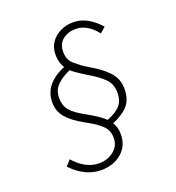

<svg xmlns="http://www.w3.org/2000/svg" viewBox="-132 -787 864 942"><g transform="rotate(-20 300.0 -316.5)"><path d="M237 48Q154 48 83 -26L109 -55Q169 13 239 13Q284 13 316 -13Q348 -39 348 -80Q348 -102 340.5 -119Q333 -136 314.5 -151.5Q296 -167 282.5 -175.5Q269 -184 239 -201Q182 -232 153 -265.5Q124 -299 124 -347Q124 -442 238 -490Q219 -520 219 -560Q219 -614 258.5 -647.5Q298 -681 356 -681Q427 -681 493 -608L464 -583Q415 -646 354 -646Q313 -646 286 -623.5Q259 -601 259 -561Q259 -541 265.5 -524.5Q272 -508 289 -493.5Q306 -479 319 -469.5Q332 -460 359 -444Q387 -427 403.5 -415Q420 -403 440 -383.5Q460 -364 470 -340.5Q480 -317 480 -289Q480 -234 452.5 -202.5Q425 -171 370 -148Q387 -122 387 -85Q387 -25 344.5 11.5Q302 48 237 48ZM261 -234Q326 -198 350 -173Q395 -190 418 -214.5Q441 -239 441 -283Q441 -326 415.5 -353Q390 -380 338 -411Q276 -449 258 -466Q213 -446 188 -420.5Q163 -395 163 -355Q163 -315 185 -289Q207 -263 261 -234Z"/></g></svg>

Font: TypoPRO Source Code Pro
Style: Italic
Weight: 300
Italic angle: -11°
Monospace: yes
Designer: Paul D. Hunt, Teo Tuominen
Foundry: Adobe Systems Incorporated
Version: Version 1.030;PS 1.0;hotconv 1.0.84;makeotf.lib2.5.63406